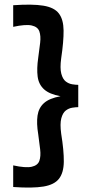

<svg xmlns="http://www.w3.org/2000/svg" viewBox="-20 -626 396 844"><path d="M38 196V101Q93 113 119.5 107Q146 101 153 81Q160 61 156.5 30.5Q153 0 148 -36Q140 -84 145 -118Q150 -152 173.5 -173Q197 -194 246 -203Q197 -212 173.5 -233.5Q150 -255 145.5 -289.5Q141 -324 148 -372Q153 -408 156.5 -438Q160 -468 153 -488Q146 -508 119.5 -514Q93 -520 38 -508V-603Q123 -609 171 -601Q219 -593 239 -566.5Q259 -540 259.5 -492Q260 -444 249 -370Q243 -326 249.5 -302Q256 -278 269 -268Q282 -258 297.5 -255.5Q313 -253 324 -253V-155Q313 -155 297.5 -152.5Q282 -150 269 -140Q256 -130 249.5 -106Q243 -82 249 -38Q261 36 260.5 84.5Q260 133 239.5 159.5Q219 186 171 194Q123 202 38 196Z"/></svg>

Font: Darker Grotesque Light
Style: Bold
Weight: 700
Version: Version 1.000;gftools[0.9.28]